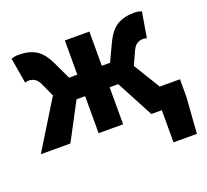

<svg xmlns="http://www.w3.org/2000/svg" viewBox="-118 -650 1038 965"><g transform="rotate(-20 401.5 -168.0)"><path d="M653 172V0H597L492 -198H446V0H315V-198H269L164 0H6L164 -257L136 -319Q123 -350 107.5 -359.5Q92 -369 74 -369Q69 -369 64.5 -368Q60 -367 55 -365L32 -501Q49 -508 72 -508Q126 -508 163 -486Q200 -464 228 -404L271 -313H315V-496H446V-313H490L533 -404Q561 -464 598 -486Q635 -508 689 -508Q712 -508 729 -501L706 -365Q701 -367 696.5 -368Q692 -369 687 -369Q669 -369 653.5 -359.5Q638 -350 625 -319L597 -257L684 -115H792V-19L778 172Z"/></g></svg>

Font: hySource Sans Pro
Style: Bold
Weight: 700
Designer: Paul D. Hunt
Foundry: Adobe Systems Incorporated
Version: Version 2.021;PS 2.000;hotconv 1.0.86;makeotf.lib2.5.63406